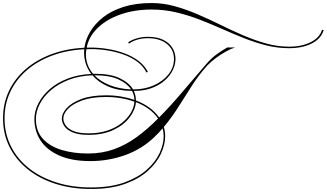

<svg xmlns="http://www.w3.org/2000/svg" viewBox="-67 -989 2156 1267"><path d="M784 -701 779 -710Q804 -727 838 -736.5Q872 -746 909 -746Q971 -746 1011.5 -725.5Q1052 -705 1071.5 -672Q1091 -639 1091 -600Q1091 -563 1073 -526Q1055 -489 1020 -458Q985 -427 934 -408Q883 -389 816 -389Q830 -359 830 -326Q932 -287 983 -214Q1056 -287 1131.5 -376.5Q1207 -466 1294 -566Q1329 -607 1366 -633Q1403 -659 1433 -676H1485Q1458 -668 1424 -649Q1390 -630 1357.5 -606Q1325 -582 1302 -558Q1247 -497 1202 -427.5Q1157 -358 1112.5 -287Q1068 -216 1014 -151Q1023 -122 1023 -90Q1023 -35 995 25.5Q967 86 908 139Q849 192 756.5 225Q664 258 534 258Q406 258 299.5 224Q193 190 115.5 127.5Q38 65 -4.5 -20Q-47 -105 -47 -208Q-47 -306 -8 -388.5Q31 -471 103 -533Q175 -595 273 -631.5Q371 -668 490 -674Q497 -727 528 -779.5Q559 -832 613.5 -875Q668 -918 748 -943.5Q828 -969 934 -969Q1010 -969 1086 -948Q1162 -927 1237.5 -894.5Q1313 -862 1388 -825Q1463 -788 1538.5 -755.5Q1614 -723 1689.5 -702Q1765 -681 1841 -681Q1925 -681 1984 -711Q2043 -741 2058 -792L2069 -791Q2053 -735 1992 -703Q1931 -671 1840 -671Q1764 -671 1690.5 -689.5Q1617 -708 1544 -737Q1471 -766 1397.5 -798.5Q1324 -831 1249 -860Q1174 -889 1095.5 -907.5Q1017 -926 934 -926Q821 -926 729 -894Q637 -862 578 -805Q519 -748 505 -675Q519 -675 534 -675Q588 -675 645.5 -665.5Q703 -656 755.5 -636.5Q808 -617 848 -586.5Q888 -556 909 -514L899 -511Q879 -552 840 -581Q801 -610 750 -628.5Q699 -647 643.5 -656Q588 -665 534 -665Q518 -665 503 -664Q500 -647 500 -629Q500 -558 547 -502Q555 -502 562 -502Q663 -502 724 -472.5Q785 -443 811 -399H814Q888 -399 948.5 -426Q1009 -453 1045 -498.5Q1081 -544 1081 -600Q1081 -662 1034 -699.5Q987 -737 909 -737Q872 -737 839.5 -727.5Q807 -718 784 -701ZM-37 -208Q-37 -108 5 -24Q47 60 123 120.5Q199 181 303.5 214.5Q408 248 534 248Q662 248 752.5 215.5Q843 183 901 131.5Q959 80 986 21.5Q1013 -37 1013 -90Q1013 -117 1006 -142Q979 -110 951 -84Q869 -5 759 34.5Q649 74 529 74Q407 74 324.5 37.5Q242 1 201 -61.5Q160 -124 160 -203Q160 -256 186.5 -307.5Q213 -359 262 -401.5Q311 -444 380 -470.5Q449 -497 535 -501Q488 -563 488 -641Q488 -652 489 -664Q373 -658 276.5 -622Q180 -586 110 -525.5Q40 -465 1.5 -384.5Q-37 -304 -37 -208ZM562 -492Q559 -492 556 -492Q596 -451 658.5 -426.5Q721 -402 798 -399Q772 -439 714 -465.5Q656 -492 562 -492ZM514 24Q606 24 684.5 -4Q763 -32 834.5 -84Q906 -136 976 -207Q928 -277 830 -315Q826 -264 788 -214Q750 -164 681.5 -131.5Q613 -99 517 -99Q453 -99 414 -115Q375 -131 358 -156Q341 -181 341 -207Q341 -240 373 -275.5Q405 -311 470 -335.5Q535 -360 633 -360Q685 -360 732 -352Q779 -344 820 -330Q819 -362 804 -389Q712 -390 646.5 -418.5Q581 -447 543 -492Q457 -489 388.5 -463Q320 -437 271 -395.5Q222 -354 196 -304Q170 -254 170 -203Q170 -123 216 -73Q262 -23 340 0.5Q418 24 514 24ZM351 -208Q351 -184 367 -161Q383 -138 419.5 -123.5Q456 -109 517 -109Q587 -109 642 -127.5Q697 -146 736 -177Q775 -208 796.5 -245Q818 -282 820 -318Q779 -333 731.5 -341Q684 -349 632 -349Q537 -349 474.5 -326Q412 -303 381.5 -270.5Q351 -238 351 -208Z"/></svg>

Font: Ballet 16pt
Style: Regular
Weight: 400
Designer: Maximiliano R. Sproviero
Foundry: Omnibus-Type
Version: Version 1.100; ttfautohint (v1.8.3)